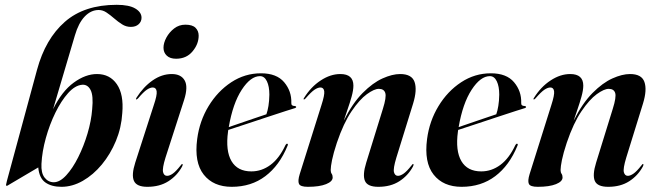

<svg xmlns="http://www.w3.org/2000/svg" viewBox="-20 -748 2662 778"><path d="M283.5 -604.5 195 -305.5Q231 -378.5 278.8 -413.2Q326.5 -448 373 -448Q425 -448 453.5 -406.8Q482 -365.5 475.5 -290Q472 -231 449.8 -177.2Q427.5 -123.5 392.8 -81.5Q358 -39.5 315.5 -15.2Q273 9 229 9Q189 9 164 -8.5Q139 -26 135 -69.5L15.5 1Q10.5 5 6.5 5Q4 4.5 4.5 0.5Q5 -3.5 8 -15L130 -465Q164 -590.5 242.8 -659.5Q321.5 -728.5 453 -728.5Q503 -728.5 528.2 -713.5Q553.5 -698.5 553.5 -676Q553.5 -660.5 541.8 -649.8Q530 -639 510 -639Q491 -639 474.5 -649.5Q458 -660 442.5 -673.5Q427 -687 411.8 -697.2Q396.5 -707.5 380 -707.5Q348.5 -707.5 323.2 -681Q298 -654.5 283.5 -604.5ZM312.5 -404.5Q284 -402 256 -370.8Q228 -339.5 204.5 -291.5Q181 -243.5 165.8 -188.8Q150.5 -134 148 -84Q146 -47 160.8 -28.2Q175.5 -9.5 198 -9.5Q222.5 -9.5 248.5 -37.8Q274.5 -66 297 -111Q319.5 -156 334.8 -207.5Q350 -259 353.5 -305.5Q359 -360.5 347 -383.5Q335 -406.5 312.5 -404.5Z M693.5 -510Q669 -510 655.8 -522.5Q642.5 -535 642.5 -554.5Q642.5 -574 654.2 -595.8Q666 -617.5 685.8 -632.8Q705.5 -648 731 -648Q760 -648 772.5 -635.2Q785 -622.5 785 -603.5Q785 -569.5 760.2 -539.8Q735.5 -510 693.5 -510ZM650.5 -109Q637 -65.5 640.8 -50.5Q644.5 -35.5 657 -35.5Q667.5 -35.5 680.2 -44.5Q693 -53.5 711.5 -77Q716.5 -84 718.5 -83.5Q722.5 -82.5 717.5 -72.5Q697.5 -36 662.2 -13.5Q627 9 577 9Q533.5 9 522.8 -15Q512 -39 528 -89L603 -321.5Q617 -362.5 614.8 -378Q612.5 -393.5 599 -393.5Q588.5 -393.5 575 -384.5Q561.5 -375.5 539.5 -349.5Q534.5 -344.5 532 -345Q529.5 -345.5 533 -352Q561 -396 598.2 -422Q635.5 -448 676 -448Q713.5 -448 728.2 -422.2Q743 -396.5 726 -343Z M1145 -157Q1112.5 -77.5 1055.2 -34.2Q998 9 919 9Q844.5 9 805.5 -40.5Q766.5 -90 779 -184.5Q788.5 -257.5 825.2 -318Q862 -378.5 917.2 -414.8Q972.5 -451 1037.5 -451Q1101 -451 1131.5 -414.8Q1162 -378.5 1160.5 -331Q1159.5 -318.5 1174 -318.5Q1179.5 -318 1180 -315Q1181 -312 1175.5 -310Q1168 -308 1138 -298.2Q1108 -288.5 1066.5 -274.8Q1025 -261 982 -246.8Q939 -232.5 905 -221.5Q904.5 -218 904 -214.5Q893.5 -137 918 -95.2Q942.5 -53.5 998.5 -53.5Q1040.5 -53.5 1076 -79.8Q1111.5 -106 1137 -160.5Q1140.5 -166.5 1144 -165.5Q1148.5 -164.5 1145 -157ZM1033.5 -439.5Q995.5 -439.5 959.5 -384.2Q923.5 -329 907 -233Q945 -246 989.2 -261.2Q1033.5 -276.5 1059.5 -285Q1064.5 -299 1067.8 -318.8Q1071 -338.5 1071.5 -364.5Q1071.5 -398 1061.5 -418.8Q1051.5 -439.5 1033.5 -439.5Z M1211.5 -345Q1208 -346 1212.5 -352Q1240 -396 1279.5 -422Q1319 -448 1359 -448Q1412 -448 1412 -401Q1412 -382.5 1404.8 -356.5Q1397.5 -330.5 1388.2 -304.2Q1379 -278 1373 -259Q1408.5 -330 1449.5 -371.2Q1490.5 -412.5 1530 -430.2Q1569.5 -448 1601.5 -448Q1648.5 -448 1659.8 -416Q1671 -384 1654 -328.5L1586 -109Q1572.5 -64.5 1576.5 -50Q1580.5 -35.5 1592.5 -35.5Q1602.5 -35.5 1615.5 -44.5Q1628.5 -53.5 1647 -77Q1652 -84 1654 -83.5Q1658 -82.5 1653 -72.5Q1633 -36 1598 -13.5Q1563 9 1513 9Q1469 9 1458.8 -15Q1448.5 -39 1464 -89L1531.5 -307Q1546.5 -354.5 1541.2 -371.2Q1536 -388 1515 -388Q1496.5 -388 1466.8 -366.5Q1437 -345 1404.5 -297Q1372 -249 1345 -169.5Q1331 -127 1325.5 -99.8Q1320 -72.5 1320 -59Q1320 -49.5 1324 -43.8Q1328 -38 1328 -29Q1328 -12.5 1301.2 -1.8Q1274.5 9 1227.5 9Q1197 9 1191.5 -3Q1186 -15 1194.5 -42.5L1282.5 -322Q1296 -363.5 1293.8 -378.5Q1291.5 -393.5 1278.5 -393.5Q1268 -393.5 1254.5 -384.5Q1241 -375.5 1218.5 -349.5Q1214 -344.5 1211.5 -345Z M2076.5 -157Q2044 -77.5 1986.8 -34.2Q1929.5 9 1850.5 9Q1776 9 1737 -40.5Q1698 -90 1710.5 -184.5Q1720 -257.5 1756.8 -318Q1793.5 -378.5 1848.8 -414.8Q1904 -451 1969 -451Q2032.5 -451 2063 -414.8Q2093.5 -378.5 2092 -331Q2091 -318.5 2105.5 -318.5Q2111 -318 2111.5 -315Q2112.5 -312 2107 -310Q2099.5 -308 2069.5 -298.2Q2039.5 -288.5 1998 -274.8Q1956.5 -261 1913.5 -246.8Q1870.5 -232.5 1836.5 -221.5Q1836 -218 1835.5 -214.5Q1825 -137 1849.5 -95.2Q1874 -53.5 1930 -53.5Q1972 -53.5 2007.5 -79.8Q2043 -106 2068.5 -160.5Q2072 -166.5 2075.5 -165.5Q2080 -164.5 2076.5 -157ZM1965 -439.5Q1927 -439.5 1891 -384.2Q1855 -329 1838.5 -233Q1876.5 -246 1920.8 -261.2Q1965 -276.5 1991 -285Q1996 -299 1999.2 -318.8Q2002.5 -338.5 2003 -364.5Q2003 -398 1993 -418.8Q1983 -439.5 1965 -439.5Z M2143 -345Q2139.5 -346 2144 -352Q2171.5 -396 2211 -422Q2250.5 -448 2290.5 -448Q2343.5 -448 2343.5 -401Q2343.5 -382.5 2336.2 -356.5Q2329 -330.5 2319.8 -304.2Q2310.5 -278 2304.5 -259Q2340 -330 2381 -371.2Q2422 -412.5 2461.5 -430.2Q2501 -448 2533 -448Q2580 -448 2591.2 -416Q2602.5 -384 2585.5 -328.5L2517.5 -109Q2504 -64.5 2508 -50Q2512 -35.5 2524 -35.5Q2534 -35.5 2547 -44.5Q2560 -53.5 2578.5 -77Q2583.5 -84 2585.5 -83.5Q2589.5 -82.5 2584.5 -72.5Q2564.5 -36 2529.5 -13.5Q2494.5 9 2444.5 9Q2400.5 9 2390.2 -15Q2380 -39 2395.5 -89L2463 -307Q2478 -354.5 2472.8 -371.2Q2467.5 -388 2446.5 -388Q2428 -388 2398.2 -366.5Q2368.5 -345 2336 -297Q2303.5 -249 2276.5 -169.5Q2262.5 -127 2257 -99.8Q2251.5 -72.5 2251.5 -59Q2251.5 -49.5 2255.5 -43.8Q2259.5 -38 2259.5 -29Q2259.5 -12.5 2232.8 -1.8Q2206 9 2159 9Q2128.5 9 2123 -3Q2117.5 -15 2126 -42.5L2214 -322Q2227.5 -363.5 2225.2 -378.5Q2223 -393.5 2210 -393.5Q2199.5 -393.5 2186 -384.5Q2172.5 -375.5 2150 -349.5Q2145.5 -344.5 2143 -345Z"/></svg>

Font: Fraunces 144pt S000 SemiBold
Style: Italic
Weight: 600
Italic angle: -16°
Version: Version 1.000; ttfautohint (v1.8.3)